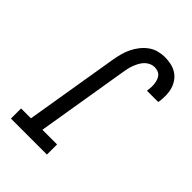

<svg xmlns="http://www.w3.org/2000/svg" viewBox="-218 -839 936 936"><g transform="rotate(45 250.0 -371.5)"><path d="M35 0V-70H103L184 -559Q188 -581 194 -603Q200 -625 210 -645.5Q220 -666 234.5 -684.5Q249 -703 268 -717Q287 -731 309.5 -737Q332 -743 354 -743Q376 -743 397 -738.5Q418 -734 435.5 -723Q453 -712 465 -695Q477 -678 483 -658Q489 -638 489.5 -616Q490 -594 487 -572Q486 -570 486 -568.5Q486 -567 485 -565H408Q408 -566 408 -567Q408 -568 408 -569Q410 -581 410.5 -593Q411 -605 409.5 -616Q408 -627 404.5 -637.5Q401 -648 394 -656.5Q387 -665 376 -669Q365 -673 354 -673Q340 -673 326.5 -667Q313 -661 303 -650.5Q293 -640 286 -627Q279 -614 274 -601Q269 -588 266 -574.5Q263 -561 261 -548L182 -70H283V0Z"/></g></svg>

Font: Iosevka Slab Oblique
Style: Regular
Weight: 400
Italic angle: -9°
Monospace: yes
Designer: Belleve Invis
Foundry: Belleve Invis
Version: Version 11.1.1; ttfautohint (v1.8.3)